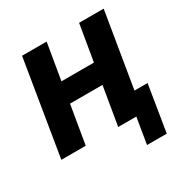

<svg xmlns="http://www.w3.org/2000/svg" viewBox="-157 -656 891 927"><g transform="rotate(-30 288.0 -192.5)"><path d="M399 145H509L551 -113H478L547 -530H410L376 -328H195L229 -530H92L5 0H141L177 -214H358L322 0H423Z"/></g></svg>

Font: Iosevka Sparkle Extrabold
Style: Italic
Weight: 800
Italic angle: -9°
Designer: Belleve Invis
Foundry: Belleve Invis
Version: Version 4.5.0; ttfautohint (v1.8.3)